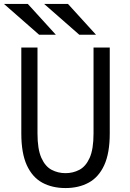

<svg xmlns="http://www.w3.org/2000/svg" viewBox="-24 -941 660 973"><path d="M308 12Q240.5 12 190.1 -15.4Q139.8 -42.9 111.9 -103.7Q84 -164.5 84 -264.8V-700H166V-264.8Q166 -184.9 185.6 -141.2Q205.1 -97.5 237.5 -80.5Q269.9 -63.5 308 -63.5Q346 -63.5 378.4 -80.5Q410.8 -97.5 430.4 -141.2Q450 -184.9 450 -264.8V-700H532.2V-264.8Q532.2 -164.9 504.2 -104Q476.2 -43.1 425.8 -15.6Q375.4 12 308 12ZM377.8 -765 199.8 -921H320.5L462.5 -765ZM174.2 -765 -3.8 -921H117L259 -765Z"/></svg>

Font: Overpass Mono Light
Style: Regular
Weight: 300
Monospace: yes
Designer: Delve Withrington, Dave Bailey
Foundry: Delve Fonts LLC
Version: Version 4.000